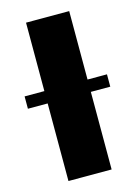

<svg xmlns="http://www.w3.org/2000/svg" viewBox="-112 -790 611 852"><g transform="rotate(-15 193.5 -364.0)"><path d="M292.5 -727.5V0H94.2V-727.5ZM3.4 -356.4V-413.1H381.8V-356.4Z"/></g></svg>

Font: Inter 16pt Black
Style: Regular
Weight: 900
Version: Version 4.001;git-66647c0bb